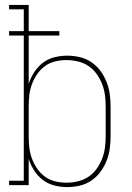

<svg xmlns="http://www.w3.org/2000/svg" viewBox="-20 -755 540 783"><path d="M254 8Q228 8 202 1.5Q176 -5 155 -21Q134 -37 119.5 -59.5Q105 -82 97 -107V0H17V-18H77V-610H17V-628H77V-717H17V-735H97V-628H222V-610H97V-413Q105 -438 119.5 -460.5Q134 -483 155 -499Q176 -515 202 -521.5Q228 -528 254 -528Q280 -528 305.5 -522Q331 -516 352.5 -501.5Q374 -487 389.5 -466Q405 -445 414.5 -421Q424 -397 427.5 -371.5Q431 -346 431 -320V-200Q431 -174 427.5 -148.5Q424 -123 414.5 -99Q405 -75 389.5 -54Q374 -33 352.5 -18.5Q331 -4 305.5 2Q280 8 254 8ZM251 -10Q274 -10 297.5 -15.5Q321 -21 340.5 -34Q360 -47 374 -66.5Q388 -86 396.5 -108Q405 -130 408 -153Q411 -176 411 -200V-320Q411 -344 408 -367Q405 -390 396.5 -412Q388 -434 374 -453.5Q360 -473 340.5 -486Q321 -499 297.5 -504.5Q274 -510 251 -510Q228 -510 205 -504.5Q182 -499 163.5 -485.5Q145 -472 131.5 -452.5Q118 -433 110 -411Q102 -389 99.5 -366Q97 -343 97 -320V-200Q97 -177 99.5 -154Q102 -131 110 -109Q118 -87 131.5 -67.5Q145 -48 163.5 -34.5Q182 -21 205 -15.5Q228 -10 251 -10Z"/></svg>

Font: Iosevka Curly Slab Thin
Style: Regular
Weight: 100
Monospace: yes
Designer: Belleve Invis
Foundry: Belleve Invis
Version: Version 22.1.2; ttfautohint (v1.8.4)